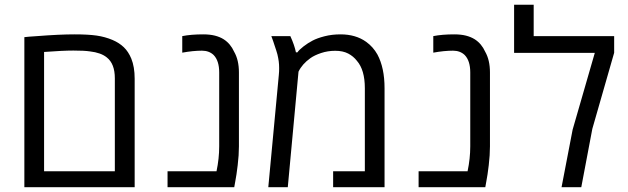

<svg xmlns="http://www.w3.org/2000/svg" viewBox="-20 -784 2631 804"><path d="M82 0V-628.4Q87.9 -629.4 101.6 -630.4Q115.2 -631.3 135.7 -632.8Q228.5 -640.1 292.5 -640.1Q349.6 -640.1 384.8 -635Q419.9 -629.9 451.2 -616.7Q479.5 -604.5 498.5 -586.2Q517.6 -567.9 529.8 -538.6Q543.9 -503.9 543.9 -454.6V0ZM164.6 -66.9H460.9V-456.1Q460.9 -517.1 427.2 -543.5Q402.8 -563.5 356.4 -568.8Q333 -572.3 287.1 -572.3Q264.6 -572.3 233.9 -570.8Q203.1 -569.3 164.6 -566.4Z M681.6 0V-66.9H886.7Q897.9 -120.1 897.9 -170.9V-480.5Q897.9 -529.8 874.5 -553.7Q855.5 -571.8 825.7 -571.8Q788.6 -571.8 743.2 -563.5V-632.8Q780.3 -640.1 830.6 -640.1Q858.9 -640.1 879.9 -634.8Q900.9 -629.4 916.5 -619.6Q945.3 -601.1 960.4 -567.4Q980.5 -532.7 980.5 -480.5V-170.9Q980.5 -134.8 975.3 -92Q970.2 -49.3 965.3 -24.9L960.9 0Z M1103.5 0 1147.5 -469.2Q1148.4 -478.5 1148.7 -485.6Q1148.9 -492.7 1148.9 -499.5Q1148.9 -514.2 1147.2 -527.1Q1145.5 -540 1141.6 -556.6Q1140.6 -561.5 1136.7 -573Q1132.8 -584.5 1129.2 -595.5Q1125.5 -606.4 1124.5 -609.9Q1122.6 -615.7 1120.4 -621.3Q1118.2 -627 1116.2 -632.8H1195.8Q1213.4 -594.2 1219.2 -564.9H1225.6Q1231.9 -574.7 1250.7 -589.4Q1269.5 -604 1288.6 -613.8Q1307.6 -624 1338.9 -632.1Q1370.1 -640.1 1405.8 -640.1Q1469.7 -640.1 1513.2 -608.9Q1542.5 -587.9 1560.5 -555.7Q1590.3 -500 1590.3 -414.6V0H1375V-66.9H1507.8V-414.6Q1507.8 -491.2 1474.6 -529.3Q1460 -548.3 1438 -559.8Q1416 -571.3 1383.8 -571.3Q1352.5 -571.3 1324.7 -562Q1296.9 -552.7 1279.8 -540.5Q1245.1 -515.6 1230 -483.9L1185.1 0Z M1732.9 0V-66.9H1938Q1949.2 -120.1 1949.2 -170.9V-480.5Q1949.2 -529.8 1925.8 -553.7Q1906.7 -571.8 1877 -571.8Q1839.8 -571.8 1794.4 -563.5V-632.8Q1831.5 -640.1 1881.8 -640.1Q1910.2 -640.1 1931.2 -634.8Q1952.1 -629.4 1967.8 -619.6Q1996.6 -601.1 2011.7 -567.4Q2031.7 -532.7 2031.7 -480.5V-170.9Q2031.7 -134.8 2026.6 -92Q2021.5 -49.3 2016.6 -24.9L2012.2 0Z M2331.5 0 2377.9 -241.2 2470.7 -562.5H2132.8V-764.2H2214.8V-632.8H2551.8V-563L2460.4 -244.6L2414.1 0Z"/></svg>

Font: Open Sans
Style: Regular
Weight: 400
Designer: Monotype Design Team
Foundry: Monotype Imaging Inc.
Version: Version 3.000; ttfautohint (v1.8.4)